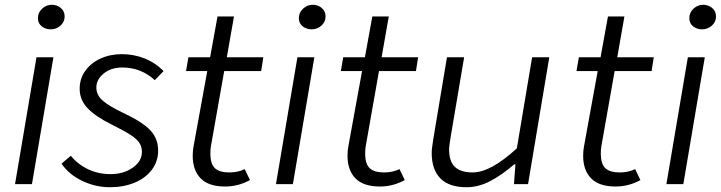

<svg xmlns="http://www.w3.org/2000/svg" viewBox="-20 -772 3022 805"><path d="M133 -532H204L114 0H43ZM139 -696Q139 -719 156.5 -735.5Q174 -752 197 -752Q219 -752 235 -738.5Q251 -725 251 -703Q251 -680 233.5 -664.5Q216 -649 193 -649Q171 -649 155 -661.5Q139 -674 139 -696Z M238 -86 277 -119Q306 -83 349 -62.5Q392 -42 444 -42Q498 -42 536.5 -69Q575 -96 575 -135Q575 -157 564 -173.5Q553 -190 526.5 -207Q500 -224 448 -250Q383 -282 348.5 -317Q314 -352 314 -400Q314 -442 337.5 -475Q361 -508 401.5 -526.5Q442 -545 491 -545Q540 -545 585 -527.5Q630 -510 666 -474L629 -436Q571 -489 493 -489Q446 -489 415 -464Q384 -439 384 -405Q384 -373 411.5 -349.5Q439 -326 494 -300Q577 -261 610 -226Q643 -191 643 -141Q643 -95 616.5 -60Q590 -25 544 -6Q498 13 441 13Q380 13 324 -14Q268 -41 238 -86Z M788 -119Q788 -141 792 -161L849 -474H760L770 -532H861L892 -703H961L931 -532H1084L1075 -474H920L864 -157Q862 -146 862 -124Q863 -83 882 -66Q901 -49 941 -49Q978 -49 1006 -63L1028 -17Q979 10 924 10Q855 10 821.5 -24Q788 -58 788 -119Z M1227 -532H1298L1208 0H1137ZM1233 -696Q1233 -719 1250.5 -735.5Q1268 -752 1291 -752Q1313 -752 1329 -738.5Q1345 -725 1345 -703Q1345 -680 1327.5 -664.5Q1310 -649 1287 -649Q1265 -649 1249 -661.5Q1233 -674 1233 -696Z M1437 -119Q1437 -141 1441 -161L1498 -474H1409L1419 -532H1510L1541 -703H1610L1580 -532H1733L1724 -474H1569L1513 -157Q1511 -146 1511 -124Q1512 -83 1531 -66Q1550 -49 1590 -49Q1627 -49 1655 -63L1677 -17Q1628 10 1573 10Q1504 10 1470.5 -24Q1437 -58 1437 -119Z M1790 -131Q1790 -144 1792.5 -160Q1795 -176 1797 -191L1854 -532H1926L1870 -201Q1863 -161 1863 -145Q1863 -95 1887.5 -72Q1912 -49 1962 -49Q2037 -49 2147 -150L2211 -532H2283L2194 0H2135L2141 -83H2136Q2084 -38 2035 -12.5Q1986 13 1936 13Q1863 13 1826.5 -24Q1790 -61 1790 -131Z M2425 -119Q2425 -141 2429 -161L2486 -474H2397L2407 -532H2498L2529 -703H2598L2568 -532H2721L2712 -474H2557L2501 -157Q2499 -146 2499 -124Q2500 -83 2519 -66Q2538 -49 2578 -49Q2615 -49 2643 -63L2665 -17Q2616 10 2561 10Q2492 10 2458.5 -24Q2425 -58 2425 -119Z M2864 -532H2935L2845 0H2774ZM2870 -696Q2870 -719 2887.5 -735.5Q2905 -752 2928 -752Q2950 -752 2966 -738.5Q2982 -725 2982 -703Q2982 -680 2964.5 -664.5Q2947 -649 2924 -649Q2902 -649 2886 -661.5Q2870 -674 2870 -696Z"/></svg>

Font: Nebula Sans Book
Style: Regular
Weight: 400
Italic angle: -9°
Designer: Paul D. Hunt for Adobe (as Source Sans)
Foundry: Nebula Entertainment & Broadcasting LLC
Version: Version 1.010